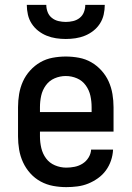

<svg xmlns="http://www.w3.org/2000/svg" viewBox="-20 -760 540 788"><path d="M252 8Q225 8 198 3Q171 -2 147 -15Q123 -28 104.5 -48.5Q86 -69 74.5 -94Q63 -119 58.5 -146Q54 -173 54 -200V-320Q54 -347 58.5 -374Q63 -401 74 -425.5Q85 -450 103.5 -470.5Q122 -491 145.5 -504.5Q169 -518 196 -523Q223 -528 250 -528Q277 -528 304 -523Q331 -518 354.5 -504.5Q378 -491 396.5 -470.5Q415 -450 426 -425.5Q437 -401 441.5 -374Q446 -347 446 -320V-220H144V-200Q144 -176 149.5 -152.5Q155 -129 169 -110Q183 -91 205.5 -81.5Q228 -72 252 -72Q269 -72 286.5 -75.5Q304 -79 319 -88.5Q334 -98 343.5 -113.5Q353 -129 354 -146H444Q443 -123 435.5 -101Q428 -79 414.5 -60.5Q401 -42 382 -28.5Q363 -15 342 -6.5Q321 2 298 5Q275 8 252 8ZM356 -300V-320Q356 -344 351 -367Q346 -390 332 -409.5Q318 -429 296 -438.5Q274 -448 250 -448Q226 -448 204 -438.5Q182 -429 168 -409.5Q154 -390 149 -367Q144 -344 144 -320V-300ZM250 -600Q230 -600 210 -603Q190 -606 171.5 -613.5Q153 -621 137 -633.5Q121 -646 110 -663Q99 -680 94.5 -700Q90 -720 90 -740H170Q170 -725 175.5 -710.5Q181 -696 193 -686.5Q205 -677 220 -673.5Q235 -670 250 -670Q265 -670 280 -673.5Q295 -677 307 -686.5Q319 -696 324.5 -710.5Q330 -725 330 -740H410Q410 -720 405.5 -700Q401 -680 390 -663Q379 -646 363 -633.5Q347 -621 328.5 -613.5Q310 -606 290 -603Q270 -600 250 -600Z"/></svg>

Font: Iosevka SS10 Medium
Style: Regular
Weight: 500
Monospace: yes
Designer: Belleve Invis
Foundry: Belleve Invis
Version: Version 28.0.6; ttfautohint (v1.8.4)